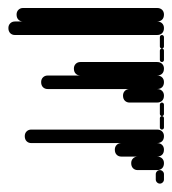

<svg xmlns="http://www.w3.org/2000/svg" viewBox="4 -424 420 469"><g transform="rotate(-90 214.5 -190.0)"><path d="M10 -20Q6 -20 3 -17Q0 -14 0 -10Q0 -6 3 -3Q6 0 10 0H23Q27 0 30 -3Q33 -6 33 -10Q33 -14 30 -17Q27 -20 23 -20Z M33 -17H66V-64H33ZM50 -33Q42 -33 37.5 -28.5Q33 -24 33 -17Q33 -9 37.5 -4.5Q42 0 50 0Q57 0 61.5 -4.5Q66 -9 66 -17Q66 -24 61.5 -28.5Q57 -33 50 -33ZM50 -80Q42 -80 37.5 -75.5Q33 -71 33 -64Q33 -56 37.5 -51.5Q42 -47 50 -47Q57 -47 61.5 -51.5Q66 -56 66 -64Q66 -71 61.5 -75.5Q57 -80 50 -80Z M66 -17H99V-104H66ZM83 -33Q75 -33 70.5 -28.5Q66 -24 66 -17Q66 -9 70.5 -4.5Q75 0 83 0Q90 0 94.5 -4.5Q99 -9 99 -17Q99 -24 94.5 -28.5Q90 -33 83 -33ZM83 -120Q75 -120 70.5 -115.5Q66 -111 66 -104Q66 -96 70.5 -91.5Q75 -87 83 -87Q90 -87 94.5 -91.5Q99 -96 99 -104Q99 -111 94.5 -115.5Q90 -120 83 -120Z M99 -17H132V-324H99ZM116 -33Q108 -33 103.5 -28.5Q99 -24 99 -17Q99 -9 103.5 -4.5Q108 0 116 0Q123 0 127.5 -4.5Q132 -9 132 -17Q132 -24 127.5 -28.5Q123 -33 116 -33ZM116 -340Q108 -340 103.5 -335.5Q99 -331 99 -324Q99 -316 103.5 -311.5Q108 -307 116 -307Q123 -307 127.5 -311.5Q132 -316 132 -324Q132 -331 127.5 -335.5Q123 -340 116 -340Z M137 -10Q135 -10 133.5 -8.5Q132 -7 132 -5Q132 -3 133.5 -1.5Q135 0 137 0H160Q162 0 163.5 -1.5Q165 -3 165 -5Q165 -7 163.5 -8.5Q162 -10 160 -10Z M170 -10Q168 -10 166.5 -8.5Q165 -7 165 -5Q165 -3 166.5 -1.5Q168 0 170 0H193Q195 0 196.5 -1.5Q198 -3 198 -5Q198 -7 196.5 -8.5Q195 -10 193 -10Z M198 -17H231V-84H198ZM215 -33Q207 -33 202.5 -28.5Q198 -24 198 -17Q198 -9 202.5 -4.5Q207 0 215 0Q222 0 226.5 -4.5Q231 -9 231 -17Q231 -24 226.5 -28.5Q222 -33 215 -33ZM215 -100Q207 -100 202.5 -95.5Q198 -91 198 -84Q198 -76 202.5 -71.5Q207 -67 215 -67Q222 -67 226.5 -71.5Q231 -76 231 -84Q231 -91 226.5 -95.5Q222 -100 215 -100Z M231 -17H264V-284H231ZM248 -33Q240 -33 235.5 -28.5Q231 -24 231 -17Q231 -9 235.5 -4.5Q240 0 248 0Q255 0 259.5 -4.5Q264 -9 264 -17Q264 -24 259.5 -28.5Q255 -33 248 -33ZM248 -300Q240 -300 235.5 -295.5Q231 -291 231 -284Q231 -276 235.5 -271.5Q240 -267 248 -267Q255 -267 259.5 -271.5Q264 -276 264 -284Q264 -291 259.5 -295.5Q255 -300 248 -300Z M264 -17H297V-204H264ZM281 -33Q273 -33 268.5 -28.5Q264 -24 264 -17Q264 -9 268.5 -4.5Q273 0 281 0Q288 0 292.5 -4.5Q297 -9 297 -17Q297 -24 292.5 -28.5Q288 -33 281 -33ZM281 -220Q273 -220 268.5 -215.5Q264 -211 264 -204Q264 -196 268.5 -191.5Q273 -187 281 -187Q288 -187 292.5 -191.5Q297 -196 297 -204Q297 -211 292.5 -215.5Q288 -220 281 -220Z M302 -10Q300 -10 298.5 -8.5Q297 -7 297 -5Q297 -3 298.5 -1.5Q300 0 302 0H325Q327 0 328.5 -1.5Q330 -3 330 -5Q330 -7 328.5 -8.5Q327 -10 325 -10Z M335 -10Q333 -10 331.5 -8.5Q330 -7 330 -5Q330 -3 331.5 -1.5Q333 0 335 0H358Q360 0 361.5 -1.5Q363 -3 363 -5Q363 -7 361.5 -8.5Q360 -10 358 -10Z M363 -17H396V-364H363ZM380 -33Q372 -33 367.5 -28.5Q363 -24 363 -17Q363 -9 367.5 -4.5Q372 0 380 0Q387 0 391.5 -4.5Q396 -9 396 -17Q396 -24 391.5 -28.5Q387 -33 380 -33ZM380 -380Q372 -380 367.5 -375.5Q363 -371 363 -364Q363 -356 367.5 -351.5Q372 -347 380 -347Q387 -347 391.5 -351.5Q396 -356 396 -364Q396 -371 391.5 -375.5Q387 -380 380 -380Z M396 -17H429V-344H396ZM413 -33Q405 -33 400.5 -28.5Q396 -24 396 -17Q396 -9 400.5 -4.5Q405 0 413 0Q420 0 424.5 -4.5Q429 -9 429 -17Q429 -24 424.5 -28.5Q420 -33 413 -33ZM413 -360Q405 -360 400.5 -355.5Q396 -351 396 -344Q396 -336 400.5 -331.5Q405 -327 413 -327Q420 -327 424.5 -331.5Q429 -336 429 -344Q429 -351 424.5 -355.5Q420 -360 413 -360Z"/></g></svg>

Font: Wavefont Light
Style: Regular
Weight: 300
Version: Version 3.004;gftools[0.9.33]